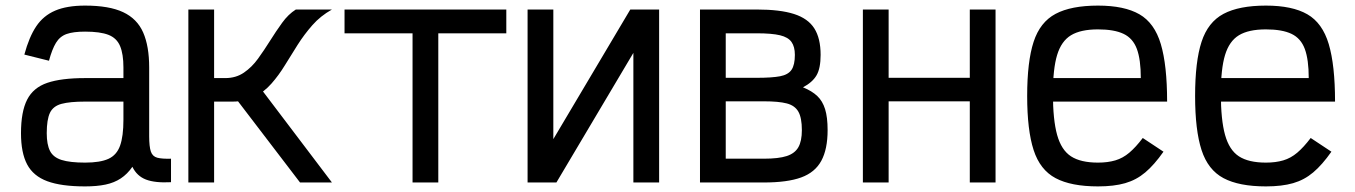

<svg xmlns="http://www.w3.org/2000/svg" viewBox="-20 -652 4840 686"><path d="M284 14Q199 14 149 -4.5Q99 -23 77 -64.5Q55 -106 55 -176Q55 -253 77 -296Q99 -339 149 -356Q199 -373 284 -373H421V-411Q421 -459 409 -487.5Q397 -516 367.5 -527.5Q338 -539 284 -539Q242 -539 218 -530.5Q194 -522 180 -499Q166 -476 155 -435L67 -457Q84 -520 109.5 -558Q135 -596 177 -614Q219 -632 284 -632Q370 -632 420 -608.5Q470 -585 491.5 -536Q513 -487 513 -411V-166Q513 -128 519 -110.5Q525 -93 542 -88.5Q559 -84 591 -85V-1Q534 2 501.5 -10.5Q469 -23 453 -56Q435 -30 411.5 -14.5Q388 1 357 7.5Q326 14 284 14ZM284 -71Q338 -71 367.5 -84.5Q397 -98 409 -131.5Q421 -165 421 -224V-289H284Q230 -289 200 -281Q170 -273 158.5 -249Q147 -225 147 -176Q147 -136 158.5 -113Q170 -90 200 -80.5Q230 -71 284 -71Z M675 -289V-373H785Q823 -373 851.5 -392.5Q880 -412 902 -442.5Q924 -473 945 -506.5Q966 -540 988 -570.5Q1010 -601 1037 -618H1166Q1125 -595 1096 -562Q1067 -529 1043.5 -492Q1020 -455 998 -419Q976 -383 950 -353.5Q924 -324 890.5 -306.5Q857 -289 811 -289ZM653 0V-618H745V0ZM1052 0 793 -339 891 -363 1166 0Z M1454 0V-618H1546V0ZM1211 -533V-618H1789V-533Z M1865 0V-618H1957V0H1865L2232 -618H2335V0H2243V-618H2335L1968 0Z M2481 0V-618H2684Q2767 -618 2817 -602Q2867 -586 2889.5 -550.5Q2912 -515 2912 -456Q2912 -408 2897.5 -383Q2883 -358 2849 -340Q2881 -327 2900 -309Q2919 -291 2928 -262Q2937 -233 2937 -187Q2937 -119 2914.5 -77.5Q2892 -36 2842.5 -18Q2793 0 2709 0ZM2573 -85H2709Q2762 -85 2791 -94.5Q2820 -104 2832.5 -126Q2845 -148 2845 -187Q2845 -231 2832.5 -253Q2820 -275 2791 -282.5Q2762 -290 2709 -290H2573ZM2573 -374H2684Q2738 -374 2767 -379.5Q2796 -385 2808 -402.5Q2820 -420 2820 -456Q2820 -485 2808 -502Q2796 -519 2767 -526Q2738 -533 2684 -533H2573Z M3445 0V-618H3537V0ZM3063 0V-618H3155V0ZM3092 -290V-374H3508V-290Z M3903 14Q3807 14 3751.5 -15.5Q3696 -45 3673 -116Q3650 -187 3650 -309Q3650 -432 3673 -502.5Q3696 -573 3751.5 -602.5Q3807 -632 3903 -632Q3997 -632 4051 -601Q4105 -570 4127.5 -494.5Q4150 -419 4150 -289H3679V-373H4056Q4056 -439 4042 -477Q4028 -515 3994.5 -531Q3961 -547 3903 -547Q3841 -547 3806.5 -526Q3772 -505 3757 -455.5Q3742 -406 3742 -318Q3742 -224 3757 -170Q3772 -116 3806.5 -93.5Q3841 -71 3903 -71Q3938 -71 3965 -79Q3992 -87 4015 -106.5Q4038 -126 4063 -159L4137 -110Q4104 -63 4072 -36Q4040 -9 4000 2.5Q3960 14 3903 14Z M4503 14Q4407 14 4351.5 -15.5Q4296 -45 4273 -116Q4250 -187 4250 -309Q4250 -432 4273 -502.5Q4296 -573 4351.5 -602.5Q4407 -632 4503 -632Q4597 -632 4651 -601Q4705 -570 4727.5 -494.5Q4750 -419 4750 -289H4279V-373H4656Q4656 -439 4642 -477Q4628 -515 4594.5 -531Q4561 -547 4503 -547Q4441 -547 4406.5 -526Q4372 -505 4357 -455.5Q4342 -406 4342 -318Q4342 -224 4357 -170Q4372 -116 4406.5 -93.5Q4441 -71 4503 -71Q4538 -71 4565 -79Q4592 -87 4615 -106.5Q4638 -126 4663 -159L4737 -110Q4704 -63 4672 -36Q4640 -9 4600 2.5Q4560 14 4503 14Z"/></svg>

Font: Victor Mono SemiBold
Style: Regular
Weight: 600
Monospace: yes
Designer: Rune Bjørnerås
Version: Version 1.561;gftools[0.9.30]